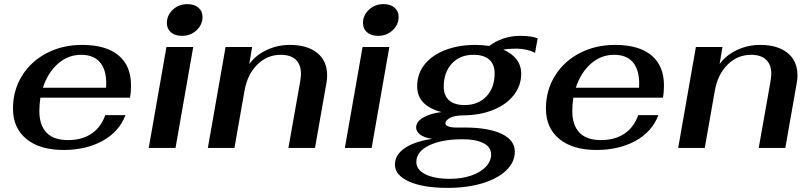

<svg xmlns="http://www.w3.org/2000/svg" viewBox="-20 -718 3933 932"><path d="M171 -179Q171 -111 205.5 -74.5Q240 -38 310 -38Q378 -38 424 -69Q470 -100 491 -159H589Q558 -78 477.5 -34Q397 10 289 10Q173 10 108 -43.5Q43 -97 43 -191Q43 -279 86.5 -349.5Q130 -420 206.5 -460Q283 -500 379 -500Q494 -500 555 -449.5Q616 -399 616 -303Q616 -270 611 -244H176Q171 -209 171 -179ZM188 -292H495Q500 -370 469 -411Q438 -452 374 -452Q310 -452 261 -408.5Q212 -365 188 -292Z M790 -606Q790 -644 819 -671Q848 -698 890 -698Q923 -698 943 -681Q963 -664 963 -636Q963 -598 934 -571Q905 -544 863 -544Q830 -544 810 -561Q790 -578 790 -606ZM788 -490H918L832 0H702Z M1075 -490H1204L1190 -407Q1221 -450 1274 -475Q1327 -500 1387 -500Q1472 -500 1520 -461Q1568 -422 1568 -352Q1568 -331 1564 -312L1509 0H1380L1437 -322Q1441 -348 1441 -359Q1441 -404 1416 -428Q1391 -452 1343 -452Q1277 -452 1229 -404.5Q1181 -357 1167 -278L1118 0H989Z M1742 -606Q1742 -644 1771 -671Q1800 -698 1842 -698Q1875 -698 1895 -681Q1915 -664 1915 -636Q1915 -598 1886 -571Q1857 -544 1815 -544Q1782 -544 1762 -561Q1742 -578 1742 -606ZM1740 -490H1870L1784 0H1654Z M2486 -482Q2449 -482 2423 -477Q2465 -459 2487.5 -429.5Q2510 -400 2510 -360Q2510 -303 2474.5 -257Q2439 -211 2375.5 -185Q2312 -159 2231 -158Q2186 -158 2164 -145.5Q2142 -133 2142 -119Q2142 -110 2156 -104.5Q2170 -99 2191 -99H2234Q2350 -99 2414.5 -68.5Q2479 -38 2479 18Q2479 69 2437.5 109Q2396 149 2322 171.5Q2248 194 2153 194Q2033 194 1965 163Q1897 132 1897 81Q1897 34 1944 1.5Q1991 -31 2078 -44Q2038 -50 2019 -65Q2000 -80 2000 -99Q2000 -128 2035.5 -148Q2071 -168 2123 -174Q2005 -205 2005 -299Q2005 -362 2043 -407.5Q2081 -453 2145 -476.5Q2209 -500 2287 -500Q2320 -500 2355 -495Q2385 -518 2423.5 -531Q2462 -544 2504 -544Q2560 -544 2590 -532L2577 -461Q2560 -471 2535 -476.5Q2510 -482 2486 -482ZM2381 -362Q2381 -406 2354.5 -429Q2328 -452 2278 -452Q2213 -452 2173.5 -409.5Q2134 -367 2134 -297Q2134 -254 2160 -231Q2186 -208 2235 -208Q2301 -208 2341 -250Q2381 -292 2381 -362ZM2001 68Q2001 106 2045 128Q2089 150 2164 150Q2221 150 2266.5 134.5Q2312 119 2338 92Q2364 65 2364 31Q2364 -4 2327 -23Q2290 -42 2226 -42Q2124 -42 2062.5 -12Q2001 18 2001 68Z M2758 -179Q2758 -111 2792.5 -74.5Q2827 -38 2897 -38Q2965 -38 3011 -69Q3057 -100 3078 -159H3176Q3145 -78 3064.5 -34Q2984 10 2876 10Q2760 10 2695 -43.5Q2630 -97 2630 -191Q2630 -279 2673.5 -349.5Q2717 -420 2793.5 -460Q2870 -500 2966 -500Q3081 -500 3142 -449.5Q3203 -399 3203 -303Q3203 -270 3198 -244H2763Q2758 -209 2758 -179ZM2775 -292H3082Q3087 -370 3056 -411Q3025 -452 2961 -452Q2897 -452 2848 -408.5Q2799 -365 2775 -292Z M3358 -490H3487L3473 -407Q3504 -450 3557 -475Q3610 -500 3670 -500Q3755 -500 3803 -461Q3851 -422 3851 -352Q3851 -331 3847 -312L3792 0H3663L3720 -322Q3724 -348 3724 -359Q3724 -404 3699 -428Q3674 -452 3626 -452Q3560 -452 3512 -404.5Q3464 -357 3450 -278L3401 0H3272Z"/></svg>

Font: Fahkwang SemiBold
Style: Italic
Weight: 600
Italic angle: -10°
Version: Version 1.000; ttfautohint (v1.6)